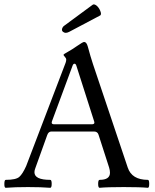

<svg xmlns="http://www.w3.org/2000/svg" viewBox="-22 -873 724 896"><path d="M445.3 -800.8 300.3 -724.1Q291.5 -719.7 284.7 -719.7Q278.8 -719.7 272.9 -723.9Q267.1 -728 267.1 -734.4Q267.1 -739.3 270.3 -744.9Q273.4 -750.5 278.3 -753.4L410.2 -850.6Q413.1 -852.5 416 -852.5Q420.4 -852.5 426.3 -848.6Q432.1 -844.7 437.5 -837.4Q442.9 -830.1 446 -822Q449.2 -814 449.2 -809.1Q449.2 -806.2 448.2 -804Q447.3 -801.8 445.3 -800.8ZM574.2 -90.8Q593.3 -33.7 668 -33.7Q674.3 -33.7 674.3 -15.1Q674.3 3.4 668 3.4Q632.3 0 555.2 0Q478 0 442.9 3.4Q436 3.4 436 -15.1Q436 -33.7 442.9 -33.7Q491.2 -33.7 491.2 -66.9Q491.2 -78.1 487.3 -90.8L438 -243.7Q433.6 -259.3 416.5 -259.3H217.8Q204.1 -259.3 198.2 -242.2L143.1 -88.9Q138.7 -78.1 138.7 -69.3Q138.7 -33.7 212.4 -33.7Q219.2 -33.7 219.2 -15.1Q219.2 3.4 212.4 3.4Q170.9 0 108.4 0Q45.9 0 4.9 3.4Q-2 3.4 -1.7 -15.1Q-1.5 -33.7 4.9 -33.7Q52.2 -33.7 67.9 -47.4Q83.5 -61 100.1 -98.1L284.2 -580.1Q287.1 -588.4 287.1 -594.7Q287.1 -601.1 280.8 -607.7Q274.4 -614.3 274.4 -617.2Q274.4 -620.1 293.7 -630.6Q313 -641.1 338.9 -659.2Q364.7 -677.2 370.6 -677.2Q381.8 -677.2 387.7 -655.8Q400.4 -608.4 411.6 -574.7ZM406.2 -293Q418.5 -293 418.5 -300.8Q418.5 -303.2 417.5 -306.2L334.5 -565.9Q331.5 -575.7 325.7 -575.7Q319.8 -575.7 316.4 -565.9L220.2 -306.2Q219.2 -303.7 219.2 -300.8Q219.2 -293 231 -293Z"/></svg>

Font: Junicode
Style: Regular
Weight: 400
Designer: Peter S. Baker
Foundry: Briery Creek Software
Version: Version 0.7.2